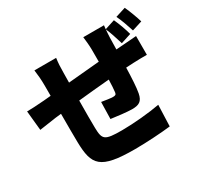

<svg xmlns="http://www.w3.org/2000/svg" viewBox="-176 -1038 1342 1294"><g transform="rotate(-30 495.0 -391.0)"><path d="M750 -606 752 -696C753 -714 754 -739 756 -759C775 -717 789 -667 803 -624L883 -650C873 -688 853 -744 834 -785L756 -760C757 -773 758 -783 759 -789H598C601 -769 606 -716 606 -689V-594C525 -587 439 -579 362 -572C363 -602 363 -628 363 -645C363 -693 365 -722 370 -760H201C206 -723 210 -683 210 -636V-557L155 -552C97 -547 46 -545 20 -545L35 -393C61 -397 133 -408 165 -412L210 -417C210 -328 210 -237 211 -195C215 -16 251 39 523 39C614 39 735 31 802 23L808 -142C729 -127 602 -115 511 -115C375 -115 363 -128 361 -220C360 -264 360 -349 361 -433C438 -441 524 -449 604 -456C603 -418 601 -384 598 -360C596 -343 588 -340 571 -340C553 -340 513 -346 484 -351L481 -220C520 -214 606 -204 640 -204C694 -204 721 -217 732 -274C740 -314 744 -390 746 -467C768 -468 787 -469 804 -470C831 -471 891 -473 910 -472V-618C877 -615 832 -612 805 -610ZM860 -796C880 -755 897 -704 911 -661L990 -686C979 -723 958 -780 939 -821Z"/></g></svg>

Font: GenEiGothic-pro-Heavy
Style: Bold
Weight: 900
Designer: Ryoko NISHIZUKA (kana & ideographs); Paul D. Hunt (Latin, Greek & Cyrillic); Wenlong ZHANG (bopomofo); Sandoll Communica
Foundry: Adobe Systems Incorporated; o_tamon
Version: Version 1.000.140830